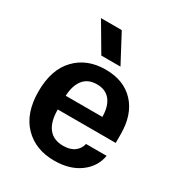

<svg xmlns="http://www.w3.org/2000/svg" viewBox="-174 -831 882 953"><g transform="rotate(30 267.5 -354.5)"><path d="M277.8 9.8Q169.9 9.8 104.5 -57.9Q39.1 -125.5 39.1 -250Q39.1 -374.5 103.8 -442.1Q168.5 -509.8 274.9 -509.8Q379.4 -509.8 439.2 -445.8Q499 -381.8 499 -269V-219.2H167V-216.8Q167 -149.4 195.3 -112.8Q223.6 -76.2 279.8 -76.2Q319.8 -76.2 343.8 -94.2Q367.7 -112.3 374 -141.1H492.2Q480 -73.2 422.6 -31.7Q365.2 9.8 277.8 9.8ZM126 -719.2H245.1L330.1 -559.1H220.2ZM167 -297.9H377Q377 -356.9 350.8 -390.9Q324.7 -424.8 273.9 -424.8Q223.6 -424.8 196.8 -391.8Q169.9 -358.9 167 -297.9Z"/></g></svg>

Font: TASA Orbiter Text SemiBold
Style: Regular
Weight: 600
Designer: Weizhong Zhang
Version: Version 1.000;Glyphs 3.1.2 (3151)